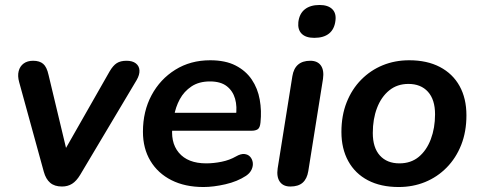

<svg xmlns="http://www.w3.org/2000/svg" viewBox="-20 -741 1930 771"><path d="M229 8Q199 8 181.5 -7Q164 -22 156 -51L57 -411Q50 -436 55 -455.5Q60 -475 75 -486Q90 -497 113 -497Q139 -497 153.5 -484.5Q168 -472 175 -440L254 -110H224L420 -454Q434 -478 449 -487.5Q464 -497 488 -497Q512 -497 525.5 -486.5Q539 -476 540 -458.5Q541 -441 529 -420L302 -39Q287 -14 269.5 -3Q252 8 229 8Z M797 10Q723 10 668.5 -17.5Q614 -45 584 -95Q554 -145 554 -212Q554 -294 588.5 -358.5Q623 -423 684 -461Q745 -499 824 -499Q885 -499 926 -478Q967 -457 991 -421.5Q1015 -386 1023 -341Q1031 -296 1026 -249Q1024 -228 1015 -222Q1006 -216 990 -216H654L664 -288H944L927 -273Q933 -313 924 -344.5Q915 -376 890.5 -395Q866 -414 823 -414Q779 -414 749 -394Q719 -374 702 -342.5Q685 -311 679 -275L674 -244Q662 -171 698 -128Q734 -85 808 -85Q838 -85 870 -91.5Q902 -98 928 -113Q947 -124 961.5 -122.5Q976 -121 984.5 -111.5Q993 -102 995 -88.5Q997 -75 990.5 -60.5Q984 -46 968 -35Q933 -12 885 -1Q837 10 797 10Z M1146 8Q1117 8 1103.5 -11.5Q1090 -31 1095 -65L1154 -435Q1159 -466 1177 -481.5Q1195 -497 1226 -497Q1255 -497 1268.5 -478Q1282 -459 1277 -424L1218 -54Q1213 -23 1195.5 -7.5Q1178 8 1146 8ZM1242 -589Q1208 -589 1191.5 -605.5Q1175 -622 1178 -652Q1182 -686 1204 -703.5Q1226 -721 1263 -721Q1297 -721 1314 -704.5Q1331 -688 1327 -658Q1323 -624 1301.5 -606.5Q1280 -589 1242 -589Z M1581 10Q1509 10 1457.5 -17Q1406 -44 1378.5 -94Q1351 -144 1351 -211Q1351 -277 1372 -330Q1393 -383 1430.5 -421Q1468 -459 1517 -479Q1566 -499 1623 -499Q1695 -499 1746.5 -472Q1798 -445 1825.5 -395.5Q1853 -346 1853 -278Q1853 -212 1832 -159Q1811 -106 1773.5 -68Q1736 -30 1687 -10Q1638 10 1581 10ZM1584 -85Q1630 -85 1661.5 -111Q1693 -137 1710 -182Q1727 -227 1727 -282Q1727 -341 1698.5 -372.5Q1670 -404 1620 -404Q1575 -404 1543 -378Q1511 -352 1494 -307.5Q1477 -263 1477 -207Q1477 -148 1505.5 -116.5Q1534 -85 1584 -85Z"/></svg>

Font: Nunito ExtraLight
Style: Bold Italic
Weight: 700
Italic angle: -9°
Version: Version 3.602